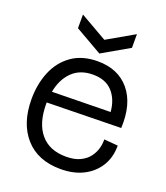

<svg xmlns="http://www.w3.org/2000/svg" viewBox="-134 -803 786 909"><g transform="rotate(20 259.0 -349.0)"><path d="M277 13Q162 13 98.5 -58.5Q35 -130 35 -252Q35 -328 61 -390.5Q87 -453 139.5 -490Q192 -527 270 -527Q373 -527 430 -458.5Q487 -390 481 -268L108 -261Q108 -258 108 -254Q108 -157 152.5 -104Q197 -51 281 -51Q324 -51 352.5 -65Q381 -79 397 -101Q413 -123 419 -146.5Q425 -170 424 -190L494 -184Q494 -124 466.5 -80Q439 -36 390.5 -11.5Q342 13 277 13ZM270 -460Q205 -460 165.5 -421Q126 -382 114 -317L408 -322Q403 -384 368.5 -422Q334 -460 270 -460ZM127 -711 263 -633 399 -711V-642L263 -564L127 -642Z"/></g></svg>

Font: Bricolage Grotesque 96pt Light
Style: Regular
Weight: 300
Designer: Mathieu Triay
Foundry: Atelier Triay
Version: Version 1.001; ttfautohint (v1.8.4.7-5d5b);gftools[0.9.33.de